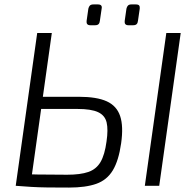

<svg xmlns="http://www.w3.org/2000/svg" viewBox="-20 -839 873 867"><path d="M335 -402Q417 -402 462 -381.5Q507 -361 522.5 -315Q538 -269 527 -192Q516 -114 489.5 -70Q463 -26 415 -9Q367 8 292 8Q235 8 195 7.5Q155 7 122 5Q89 3 51 0L72 -53Q94 -52 149.5 -51Q205 -50 283 -50Q343 -50 379 -62.5Q415 -75 434 -107.5Q453 -140 461 -200Q469 -254 461.5 -286Q454 -318 423 -332.5Q392 -347 330 -347H114L122 -402ZM214 -690 117 0H51L148 -690ZM796 -690 699 0H634L731 -690ZM422 -819Q433 -819 437 -814Q441 -809 439 -800L431 -745Q430 -735 425 -730Q420 -725 409 -725H388Q369 -725 371 -744L379 -800Q381 -809 386 -814Q391 -819 402 -819ZM593 -819Q605 -819 608.5 -814Q612 -809 611 -800L603 -745Q602 -735 597 -730Q592 -725 581 -725H560Q541 -725 543 -744L551 -800Q553 -809 558 -814Q563 -819 573 -819Z"/></svg>

Font: Exo 2 Light
Style: Italic
Weight: 300
Italic angle: -8°
Designer: Natanael Gama
Foundry: Natanael Gama
Version: Version 2.010